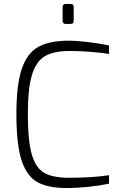

<svg xmlns="http://www.w3.org/2000/svg" viewBox="-20 -946 619 972"><path d="M63 -369Q63 -516 90 -596.5Q117 -677 173.5 -708.5Q230 -740 327 -740Q366 -740 425.5 -733Q485 -726 532 -716V-673Q504 -678 446 -683Q388 -688 334 -688Q253 -688 208 -662Q163 -636 142 -567.5Q121 -499 121 -369Q121 -233 141 -164Q161 -95 204.5 -70.5Q248 -46 330 -46Q445 -46 532 -59V-16Q484 -6 426 0Q368 6 320 6Q224 6 170 -23.5Q116 -53 89.5 -133.5Q63 -214 63 -369ZM297 -839V-911Q297 -926 312 -926H338Q353 -926 353 -911V-839Q353 -825 338 -825H312Q305 -825 301 -829Q297 -833 297 -839Z"/></svg>

Font: Exo Light
Style: Regular
Weight: 300
Designer: Natanael Gama
Foundry: Natanael Gama
Version: Version 1.500; ttfautohint (v1.6)